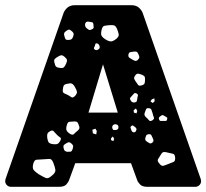

<svg xmlns="http://www.w3.org/2000/svg" viewBox="-20 -720 795 740"><path d="M22 0Q13 0 6.5 -6.5Q0 -13 0 -22Q0 -26 1 -29L224 -667Q227 -678 238 -689Q249 -700 269 -700H486Q506 -700 517 -689Q528 -678 531 -667L754 -29Q755 -26 755 -22Q755 -13 748.5 -6.5Q742 0 733 0H548Q529 0 520.5 -8.5Q512 -17 509 -25L485 -91H270L246 -25Q243 -17 235 -8.5Q227 0 207 0ZM325 -636Q319 -637 315.5 -636.5Q312 -636 309 -631Q305 -620 313 -612Q319 -607 323 -605Q327 -603 334 -607Q341 -610 341 -614.5Q341 -619 340 -627Q339 -633 335.5 -634Q332 -635 325 -636ZM431 -609Q426 -620 420 -622Q414 -624 403 -623Q390 -622 382.5 -620.5Q375 -619 372 -606Q368 -591 371 -583.5Q374 -576 387 -568Q400 -560 408.5 -560.5Q417 -561 429 -571Q439 -580 437.5 -588Q436 -596 431 -609ZM254 -602Q248 -607 243.5 -605.5Q239 -604 233 -599Q224 -593 228 -582Q230 -574 232 -570Q234 -566 242 -566Q251 -566 255 -568.5Q259 -571 262 -579Q265 -588 263 -592.5Q261 -597 254 -602ZM353 -553Q348 -553 347.5 -550Q347 -547 345 -542Q343 -538 342 -535.5Q341 -533 344 -530Q350 -524 358 -529Q366 -533 364 -541Q361 -552 353 -553ZM513 -512Q510 -519 506.5 -520.5Q503 -522 495 -521Q487 -520 482 -519Q477 -518 475 -510Q474 -501 478 -498Q482 -495 489 -491Q496 -487 500.5 -485.5Q505 -484 511 -489Q517 -495 517 -499.5Q517 -504 513 -512ZM229 -501Q222 -507 217 -507Q212 -507 204 -502Q195 -497 191 -492.5Q187 -488 190 -478Q192 -467 196.5 -463Q201 -459 213 -458Q223 -457 227 -461.5Q231 -466 235 -475Q239 -484 238 -489Q237 -494 229 -501ZM321 -286H434L377 -472ZM524 -433Q516 -436 511 -436Q506 -436 501 -429Q496 -422 497 -417.5Q498 -413 503 -406Q509 -397 512.5 -392.5Q516 -388 526 -391Q536 -394 537.5 -399.5Q539 -405 539 -416Q539 -424 535.5 -427Q532 -430 524 -433ZM268 -386Q262 -396 256 -398Q250 -400 239 -397Q228 -395 225.5 -390Q223 -385 222 -374Q221 -365 225 -362Q229 -359 237 -356Q248 -351 254 -346Q260 -341 269 -350Q278 -360 276.5 -367Q275 -374 268 -386ZM506 -360Q499 -363 496 -359Q493 -355 488 -350Q483 -345 481.5 -342.5Q480 -340 483 -334Q488 -324 498 -325Q505 -326 506.5 -329Q508 -332 509 -339Q510 -347 511.5 -351.5Q513 -356 506 -360ZM575 -341 565 -337 560 -329 569 -323 576 -330ZM568 -284Q565 -292 563.5 -297Q562 -302 554 -303Q545 -304 543 -299Q541 -294 538 -286Q534 -276 542 -269Q550 -262 554 -256.5Q558 -251 567 -256Q576 -262 573 -268Q570 -274 568 -284ZM504 -302 495 -295 496 -286 506 -283 509 -292ZM614 -273Q606 -279 601 -274Q596 -271 593.5 -268Q591 -265 593 -260Q595 -254 598.5 -254Q602 -254 608 -254Q615 -254 619 -254Q623 -254 624 -260Q626 -266 622.5 -268Q619 -270 614 -273ZM284 -237Q281 -246 278 -249Q275 -252 266 -252Q254 -251 247.5 -250.5Q241 -250 238 -239Q234 -226 236 -219Q238 -212 250 -204Q260 -198 265 -203.5Q270 -209 279 -216Q285 -221 286 -225.5Q287 -230 284 -237ZM432 -239Q423 -244 416 -238Q410 -232 414 -223Q416 -219 418.5 -219Q421 -219 426 -219Q435 -220 436 -226Q438 -236 432 -239ZM501 -230Q496 -233 493.5 -235.5Q491 -238 487 -235Q482 -231 483 -228Q484 -225 486 -219Q489 -210 496 -210Q501 -210 502.5 -212.5Q504 -215 506 -220Q507 -225 501 -230ZM353 -215 348 -224 336 -220 338 -206 351 -202ZM197 -203Q190 -210 186.5 -214.5Q183 -219 174 -215Q165 -210 163 -205Q161 -200 162 -189Q164 -178 166.5 -173Q169 -168 180 -165Q192 -163 199 -164.5Q206 -166 212 -177Q218 -187 211 -191Q204 -195 197 -203ZM568 -189Q565 -196 563 -199.5Q561 -203 554 -203Q546 -202 544 -198.5Q542 -195 540 -188Q539 -182 541 -179Q543 -176 548 -173Q554 -169 557.5 -167.5Q561 -166 567 -170Q572 -175 571.5 -179Q571 -183 568 -189ZM420 -185 415 -194 408 -187V-180L417 -176ZM255 -167Q248 -173 243.5 -171.5Q239 -170 231 -165Q225 -161 224.5 -157Q224 -153 226 -146Q228 -136 240 -135Q248 -135 252 -135.5Q256 -136 259 -143Q262 -152 262 -156.5Q262 -161 255 -167ZM626 -132Q616 -135 610.5 -134Q605 -133 600 -124Q593 -113 589 -106.5Q585 -100 594 -90Q602 -79 609.5 -81Q617 -83 629 -88Q642 -93 649 -96Q656 -99 655 -113Q654 -126 646 -127.5Q638 -129 626 -132ZM185 -94Q179 -108 170.5 -107.5Q162 -107 147 -106Q131 -105 121.5 -104.5Q112 -104 108 -88Q104 -72 110 -64.5Q116 -57 130 -48Q147 -38 156.5 -34Q166 -30 180 -43Q195 -55 193.5 -65.5Q192 -76 185 -94Z"/></svg>

Font: Rubik Moonrocks
Style: Regular
Weight: 400
Designer: Hubert and Fischer, NaN
Foundry: Hubert and Fischer, NaN
Version: Version 2.200